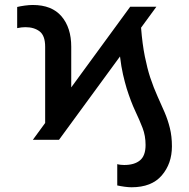

<svg xmlns="http://www.w3.org/2000/svg" viewBox="-20 -573 775 787"><path d="M221.9 0H114.7L165.1 -68.9V-381.4Q165.1 -426.8 142.6 -444.2Q120 -461.6 84.2 -461.6Q67.8 -461.6 50.4 -457.7V-544.4Q63.2 -547.6 81.5 -550.1Q99.8 -552.6 114.3 -552.6Q192.5 -552.6 232.2 -506Q272 -459.5 272 -381.4V-214.8L513.8 -545.5H621.1L558.2 -459.5Q563.6 -391.3 573.7 -341.6Q583.8 -291.9 595.5 -256Q610.1 -212.4 625.7 -178.1Q641.3 -143.8 654.7 -112.7Q668 -81.7 676.3 -48.1Q684.7 -14.6 684.7 27Q684.7 97.7 643.1 146.1Q601.6 194.6 519.2 194.6Q506.4 194.6 489.9 192.3Q473.4 190 460.6 187.1V99.8Q466.6 101.6 475 102.5Q483.3 103.3 489 103.3Q530.9 103.3 553.8 84.3Q576.7 65.3 576.7 21.3Q576.7 -16.3 564.5 -48.3Q552.2 -80.3 534.4 -117.9Q516.7 -155.5 499.3 -210.2Q491.5 -236.2 484.2 -267.8Q476.9 -299.4 471.9 -341.6Z"/></svg>

Font: Inter Zeller Medium
Style: Regular
Weight: 500
Designer: Rasmus Andersson; Joe Bland
Foundry: zeller
Version: Version 3.015;git-dec3a8cb1